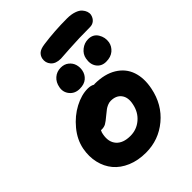

<svg xmlns="http://www.w3.org/2000/svg" viewBox="-260 -1045 1184 1184"><g transform="rotate(-45 332.5 -453.0)"><path d="M341.8 -769Q297.4 -769 276.1 -793.7Q254.9 -818.4 261.2 -851.1Q265.6 -871.6 281.2 -885.3Q296.9 -898.9 333 -903.8Q435.1 -918 543.9 -918Q579.6 -918 606 -908.9Q632.3 -899.9 644.8 -885.7Q657.2 -871.6 662.1 -856.7Q667 -841.8 664.1 -828.1Q658.7 -805.7 643.3 -792.7Q627.9 -779.8 606 -779.8Q507.8 -779.8 426.3 -774.4Q344.7 -769 341.8 -769ZM525.9 -558.1Q486.3 -558.1 464.8 -587.4Q443.4 -616.7 452.1 -661.1Q458 -692.9 485.4 -714.4Q512.7 -735.8 545.9 -735.8Q588.4 -735.8 608.9 -702.6Q629.4 -669.4 623 -630.9Q617.2 -600.6 592.3 -579.3Q567.4 -558.1 525.9 -558.1ZM293 -555.2Q251.5 -555.2 227.5 -584.2Q203.6 -613.3 210.9 -650.9Q217.3 -687.5 242.2 -709.2Q267.1 -731 301.8 -731Q333 -731 354 -713.9Q375 -696.8 381.8 -672.9Q388.7 -648.9 383.8 -624Q377.9 -594.2 355.2 -574.7Q332.5 -555.2 293 -555.2ZM303.2 12.2Q234.9 12.2 180.7 -10.7Q126.5 -33.7 93.5 -73.2Q60.5 -112.8 48.1 -166.3Q35.6 -219.7 46.9 -279.8Q59.6 -345.2 106.7 -402.1Q153.8 -459 213.6 -490.5Q273.4 -522 328.1 -522Q355 -522 373 -511.2Q375 -512.2 378.9 -512.2Q465.8 -512.2 523.2 -477.1Q580.6 -441.9 601.1 -381.6Q621.6 -321.3 606 -244.1Q583 -128.4 498.5 -58.1Q414.1 12.2 303.2 12.2ZM195.8 -255.9Q184.6 -197.8 214.8 -163.3Q245.1 -128.9 308.1 -128.9Q363.3 -128.9 404.5 -164.1Q445.8 -199.2 457 -256.8Q467.8 -307.1 445.1 -337.6Q422.4 -368.2 375 -368.2Q360.4 -368.2 345.7 -361.6Q331.1 -355 323 -348.9Q314.9 -342.8 292 -324.2Q262.7 -299.3 247.6 -290.8Q232.4 -282.2 210.9 -282.2Q207 -282.2 205.1 -283.2Q197.3 -269 195.8 -255.9Z"/></g></svg>

Font: Shantell Sans Normal
Style: Bold Italic
Weight: 700
Italic angle: -11.31°
Designer: Stephen Nixon, Anya Danilova, Shantell Martin
Foundry: Arrow Type
Version: Version 1.006;[559af2be0]